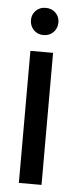

<svg xmlns="http://www.w3.org/2000/svg" viewBox="-50 -688 283 717"><g transform="rotate(5 91.5 -330.0)"><path d="M41 -610Q41 -631 55.5 -645.5Q70 -660 92 -660Q115 -660 129.5 -645.5Q144 -631 144 -610Q144 -588 129.5 -573Q115 -558 92 -558Q70 -558 55.5 -573Q41 -588 41 -610ZM134 -495V0H49V-495Z"/></g></svg>

Font: Moniqa SemBd Heading
Style: Regular
Weight: 600
Designer: Rajesh Rajput
Foundry: Rajesh Rajput
Version: Version 1.000